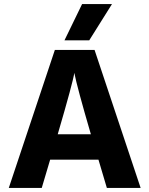

<svg xmlns="http://www.w3.org/2000/svg" viewBox="-20 -918 730 938"><path d="M416 -721H295L381 -898H527ZM184 0H23L248 -674H442L667 0H502L461 -138H225ZM343 -562Q337 -518 262 -262H424Q357 -491 343 -562Z"/></svg>

Font: Hind Madurai
Style: Bold
Weight: 700
Designer: Jyotish Sonowal
Foundry: Indian Type Foundry
Version: Version 0.702;PS 1.0;hotconv 1.0.81;makeotf.lib2.5.63406